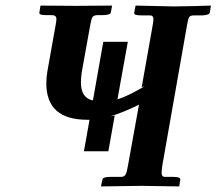

<svg xmlns="http://www.w3.org/2000/svg" viewBox="-20 -667 776 688"><path d="M368.2 -125H280.8L300.8 -237.8H293Q146 -237.8 146 -368.2Q146 -391.1 149.9 -412.1L179.2 -576.2Q182.1 -591.3 182.1 -599.1Q182.1 -613.3 164.1 -612.8H146Q131.8 -612.8 126 -615Q120.1 -617.2 121.1 -622.1L125 -647L252.9 -646Q271 -646 317.4 -646.5Q363.8 -647 381.8 -647L377 -622.1Q376 -613.3 348.1 -612.8H331.1Q315.9 -612.8 311.5 -606Q307.1 -599.1 303.2 -576.2L272.9 -408.2Q270 -387.2 270 -371.1Q270 -315.9 313 -307.1L350.1 -517.1H438L400.9 -311Q438 -322.3 498 -357.9L487.8 -355L526.9 -575.2Q529.8 -590.3 529.8 -599.1Q529.8 -612.3 516.1 -611.8H486.8Q472.7 -611.8 466.3 -614Q460 -616.2 460.9 -621.1L465.8 -647L601.1 -644Q619.1 -644 668 -645Q716.8 -646 735.8 -647L731.9 -622.1Q729 -612.3 703.1 -611.8H673.8Q662.6 -611.8 658.2 -606Q653.8 -600.1 649.9 -575.2L562 -76.2Q559.1 -57.1 559.1 -47.9Q559.1 -32.7 571.8 -33.2H601.1Q627.9 -33.2 626 -22.9L622.1 1L486.8 -1Q465.8 -1 413.8 0Q361.8 1 341.8 1L347.2 -23.9Q348.1 -32.7 375 -33.2H414.1Q425.3 -33.2 430.2 -42Q435.1 -50.8 439 -76.2L478 -292Q424.8 -265.1 375 -250L391.1 -252.9Z"/></svg>

Font: Linux Libertine O
Style: Semibold Italic
Weight: 600
Italic angle: -11.5°
Designer: Philipp H. Poll
Foundry: Philipp H. Poll
Version: Version 5.1.2